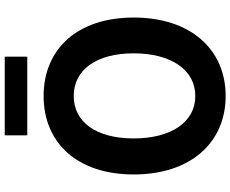

<svg xmlns="http://www.w3.org/2000/svg" viewBox="-101 -857 972 810"><g transform="rotate(-90 385.0 -452.0)"><path d="M385 14C581 14 716 -133 716 -374C716 -614 581 -754 385 -754C189 -754 54 -614 54 -374C54 -133 189 14 385 14ZM385 -114C275 -114 206 -216 206 -374C206 -532 275 -627 385 -627C495 -627 565 -532 565 -374C565 -216 495 -114 385 -114ZM219 -823H551V-918H219Z"/></g></svg>

Font: Noto Sans CJK SC
Style: Bold
Weight: 700
Designer: Ryoko NISHIZUKA 西塚涼子 (kana, bopomofo & ideographs); Paul D. Hunt (Latin, Greek & Cyrillic); Sandoll Communications 산돌커뮤니
Foundry: Adobe
Version: Version 2.004;hotconv 1.0.118;makeotfexe 2.5.65603